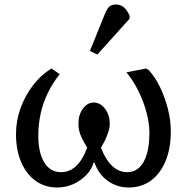

<svg xmlns="http://www.w3.org/2000/svg" viewBox="-20 -818 829 852"><path d="M234 14Q179 14 138 -15.5Q97 -45 74 -98.5Q51 -152 51 -223Q51 -282 71 -337.5Q91 -393 126 -439Q161 -485 208 -514L245 -489Q214 -450 192.5 -406Q171 -362 160.5 -314.5Q150 -267 150 -215Q150 -140 176.5 -97Q203 -54 251 -54Q289 -54 318 -81.5Q347 -109 367 -163Q353 -186 344 -204Q335 -222 331.5 -237.5Q328 -253 328 -269Q328 -309 348 -336Q368 -363 396 -363Q425 -363 446 -335.5Q467 -308 467 -269Q467 -260 465.5 -251Q464 -242 460.5 -232Q457 -222 452.5 -210.5Q448 -199 442 -187.5Q436 -176 428 -163Q448 -110 477.5 -82Q507 -54 544 -54Q576 -54 598 -74.5Q620 -95 631.5 -134Q643 -173 643 -229Q643 -271 630 -319.5Q617 -368 594 -414.5Q571 -461 541 -497L628 -514L640 -507Q668 -477 690 -431.5Q712 -386 725 -335Q738 -284 738 -235Q738 -160 715 -104Q692 -48 650 -17Q608 14 552 14Q499 14 458 -15.5Q417 -45 399 -97H396Q387 -66 362 -40.5Q337 -15 304 -0.5Q271 14 234 14ZM412 -576 379 -592 445 -755Q455 -780 465.5 -789Q476 -798 494 -798Q514 -798 528.5 -786.5Q543 -775 555 -749V-735Z"/></svg>

Font: Literata 18pt
Style: Regular
Weight: 400
Designer: Latin by Veronika Burian and Jose Scaglione. Greek by Irene Vlachou. Cyrillic by Vera Evstafieva.
Foundry: TypeTogether
Version: Version 3.103;gftools[0.9.29]